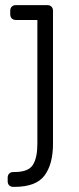

<svg xmlns="http://www.w3.org/2000/svg" viewBox="-20 -540 309 750"><path d="M42 -462Q32 -462 26 -468Q20 -474 20 -484V-498Q20 -508 26 -514Q32 -520 42 -520H165Q175 -520 181 -514Q187 -508 187 -498V22Q187 101 154 145.5Q121 190 36 190H32Q22 190 16 184Q10 178 10 168V154Q10 144 16 138Q22 132 32 132H36Q91 132 108.5 104Q126 76 126 22V-462Z"/></svg>

Font: Rubik
Style: Regular
Weight: 300
Designer: Hubert & Fischer
Foundry: Hubert & Fischer
Version: Version 1.100